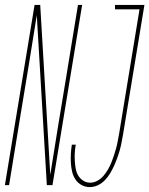

<svg xmlns="http://www.w3.org/2000/svg" viewBox="-54 -755 609 783"><path d="M-34 0 87 -735H110L151 -42Q167 -142 183 -241.5Q199 -341 216 -441L264 -735H281L160 0H137L96 -693Q80 -593 64 -493.5Q48 -394 31 -294L-17 0ZM312 8Q294 8 278.5 -0.5Q263 -9 253.5 -23.5Q244 -38 240 -55.5Q236 -73 235 -91Q234 -109 235 -127.5Q236 -146 239 -165H255Q252 -149 251 -132.5Q250 -116 251 -100Q252 -84 254.5 -68.5Q257 -53 264.5 -40Q272 -27 285 -18.5Q298 -10 314 -10Q329 -10 343.5 -18Q358 -26 368.5 -38.5Q379 -51 387 -65Q395 -79 400.5 -93Q406 -107 411 -122Q416 -137 420 -152Q424 -167 426.5 -181.5Q429 -196 432 -211L515 -717H415V-735H535L448 -208Q445 -192 442 -175.5Q439 -159 434.5 -143Q430 -127 424 -110.5Q418 -94 411 -78.5Q404 -63 395 -48Q386 -33 373.5 -20Q361 -7 345 0.5Q329 8 312 8Z"/></svg>

Font: Iosevka Term Curly Thin
Style: Italic
Weight: 100
Italic angle: -9°
Designer: Belleve Invis
Foundry: Belleve Invis
Version: Version 32.3.0